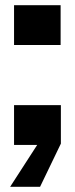

<svg xmlns="http://www.w3.org/2000/svg" viewBox="-20 -557 288 738"><path d="M19 161 123 0H34V-153H214V-5L134 161ZM34 -384V-537H213V-384Z"/></svg>

Font: Hubot Sans SemiExpanded
Style: Bold
Weight: 700
Width: 6
Designer: Deni Anggara
Foundry: GitHub, Inc., Subsidiary of Microsoft Corporation
Version: Version 2.000